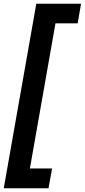

<svg xmlns="http://www.w3.org/2000/svg" viewBox="-36 -830 451 1021"><path d="M-16 171 157 -810H395L377 -706H259L123 66H241L222 171Z"/></svg>

Font: Rethink Sans
Style: Bold Italic
Weight: 700
Italic angle: -10°
Designer: The Rethink Sans project authors (Hans Thiessen). DM Sans designed by Colophon Foundry.
Foundry: Rethink Communications LLC
Version: Version 1.001